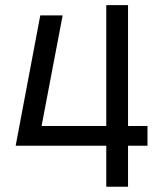

<svg xmlns="http://www.w3.org/2000/svg" viewBox="-20 -713 626 733"><path d="M39.6 -156.7 40 -157.7 133.8 -654.3H219.2L138.7 -231.9H385.7V-693.4H468.8V-231.9H543V-156.7H468.8V0H385.7V-156.7Z"/></svg>

Font: Cascadia Mono SemiLight
Style: Regular
Weight: 350
Monospace: yes
Designer: Aaron Bell
Foundry: Saja Typeworks
Version: Version 2404.023; ttfautohint (v1.8.4)